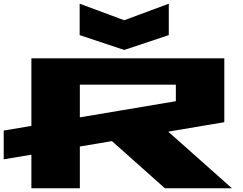

<svg xmlns="http://www.w3.org/2000/svg" viewBox="-20 -1014 1309 1034"><path d="M0 -156V-311L149 -336V-700H1188V-356L886 -305L1229 0H868L583 -254L410 -225V0H149V-181ZM409 -825V-994L649 -905L889 -994V-825L649 -745ZM410 -382 927 -469V-558H410Z"/></svg>

Font: Stalin One
Style: Regular
Weight: 400
Designer: Jovanny Lemonad
Foundry: Alexey Maslov, Jovanny Lemonad
Version: Version 3.002; ttfautohint (v0.91) -l 8 -r 50 -G 200 -x 0 -w